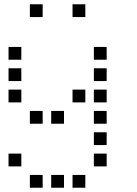

<svg xmlns="http://www.w3.org/2000/svg" viewBox="-20 -700 640 900"><path d="M121 -680Q120 -680 120 -680Q120 -680 120 -679V-621Q120 -620 120 -620Q120 -620 121 -620H179Q180 -620 180 -620Q180 -620 180 -621V-679Q180 -680 180 -680Q180 -680 179 -680ZM321 -680Q320 -680 320 -680Q320 -680 320 -679V-621Q320 -620 320 -620Q320 -620 321 -620H379Q380 -620 380 -620Q380 -620 380 -621V-679Q380 -680 380 -680Q380 -680 379 -680ZM21 -480Q20 -480 20 -480Q20 -480 20 -479V-421Q20 -420 20 -420Q20 -420 21 -420H79Q80 -420 80 -420Q80 -420 80 -421V-479Q80 -480 80 -480Q80 -480 79 -480ZM421 -480Q420 -480 420 -480Q420 -480 420 -479V-421Q420 -420 420 -420Q420 -420 421 -420H479Q480 -420 480 -420Q480 -420 480 -421V-479Q480 -480 480 -480Q480 -480 479 -480ZM21 -380Q20 -380 20 -380Q20 -380 20 -379V-321Q20 -320 20 -320Q20 -320 21 -320H79Q80 -320 80 -320Q80 -320 80 -321V-379Q80 -380 80 -380Q80 -380 79 -380ZM421 -380Q420 -380 420 -380Q420 -380 420 -379V-321Q420 -320 420 -320Q420 -320 421 -320H479Q480 -320 480 -320Q480 -320 480 -321V-379Q480 -380 480 -380Q480 -380 479 -380ZM21 -280Q20 -280 20 -280Q20 -280 20 -279V-221Q20 -220 20 -220Q20 -220 21 -220H79Q80 -220 80 -220Q80 -220 80 -221V-279Q80 -280 80 -280Q80 -280 79 -280ZM321 -280Q320 -280 320 -280Q320 -280 320 -279V-221Q320 -220 320 -220Q320 -220 321 -220H379Q380 -220 380 -220Q380 -220 380 -221V-279Q380 -280 380 -280Q380 -280 379 -280ZM421 -280Q420 -280 420 -280Q420 -280 420 -279V-221Q420 -220 420 -220Q420 -220 421 -220H479Q480 -220 480 -220Q480 -220 480 -221V-279Q480 -280 480 -280Q480 -280 479 -280ZM121 -180Q120 -180 120 -180Q120 -180 120 -179V-121Q120 -120 120 -120Q120 -120 121 -120H179Q180 -120 180 -120Q180 -120 180 -121V-179Q180 -180 180 -180Q180 -180 179 -180ZM221 -180Q220 -180 220 -180Q220 -180 220 -179V-121Q220 -120 220 -120Q220 -120 221 -120H279Q280 -120 280 -120Q280 -120 280 -121V-179Q280 -180 280 -180Q280 -180 279 -180ZM421 -180Q420 -180 420 -180Q420 -180 420 -179V-121Q420 -120 420 -120Q420 -120 421 -120H479Q480 -120 480 -120Q480 -120 480 -121V-179Q480 -180 480 -180Q480 -180 479 -180ZM421 -80Q420 -80 420 -80Q420 -80 420 -79V-21Q420 -20 420 -20Q420 -20 421 -20H479Q480 -20 480 -20Q480 -20 480 -21V-79Q480 -80 480 -80Q480 -80 479 -80ZM21 20Q20 20 20 20Q20 20 20 21V79Q20 80 20 80Q20 80 21 80H79Q80 80 80 80Q80 80 80 79V21Q80 20 80 20Q80 20 79 20ZM421 20Q420 20 420 20Q420 20 420 21V79Q420 80 420 80Q420 80 421 80H479Q480 80 480 80Q480 80 480 79V21Q480 20 480 20Q480 20 479 20ZM121 120Q120 120 120 120Q120 120 120 121V179Q120 180 120 180Q120 180 121 180H179Q180 180 180 180Q180 180 180 179V121Q180 120 180 120Q180 120 179 120ZM221 120Q220 120 220 120Q220 120 220 121V179Q220 180 220 180Q220 180 221 180H279Q280 180 280 180Q280 180 280 179V121Q280 120 280 120Q280 120 279 120ZM321 120Q320 120 320 120Q320 120 320 121V179Q320 180 320 180Q320 180 321 180H379Q380 180 380 180Q380 180 380 179V121Q380 120 380 120Q380 120 379 120Z"/></svg>

Font: Doto Medium
Style: Regular
Weight: 500
Monospace: yes
Version: Version 1.000